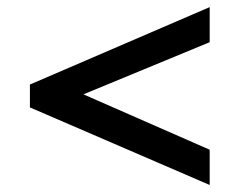

<svg xmlns="http://www.w3.org/2000/svg" viewBox="-20 -530 680 545"><path d="M216.8 -262.2 575.2 -105V-4.9L64.9 -225.1V-290L575.2 -509.8V-410.2Z"/></svg>

Font: Copperplate Sans CC Heavy
Style: Regular
Weight: 400
Designer: indestructible type*
Foundry: Cowboy Collective
Version: Version 1.000